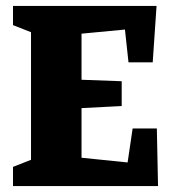

<svg xmlns="http://www.w3.org/2000/svg" viewBox="-20 -630 581 650"><path d="M24 0V-65L85 -89V-521L24 -545V-610H510L497 -419H415L403 -530L256 -516V-360L392 -355V-271L256 -264V-96L412 -80L429 -195H511L515 0Z"/></svg>

Font: Grenze ExtraBold
Style: Regular
Weight: 800
Designer: Renata Polastri
Foundry: Omnibus-Type
Version: Version 1.002; ttfautohint (v1.8)